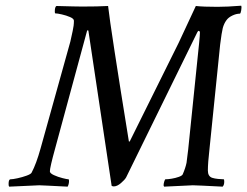

<svg xmlns="http://www.w3.org/2000/svg" viewBox="-20 -664 883 686"><path d="M444.3 -160.2 618.2 -510.7 679.7 -642.6Q706.1 -639.6 756.8 -639.6Q773.9 -639.6 795.2 -640.6Q816.4 -641.6 841.8 -643.6Q843.8 -638.7 841.8 -627Q839.8 -615.2 836.9 -615.2Q824.2 -615.2 810.1 -608.4Q795.9 -601.6 789.1 -591.8Q780.3 -580.1 775.9 -563.5Q772 -548.3 766.6 -504.9L728.5 -131.8Q722.7 -81.5 722.7 -54.7Q722.7 -34.2 737.8 -28.8Q746.6 -25.9 759 -24.7Q771.5 -23.4 779.3 -23.4Q781.2 -23.4 781.2 -14.6Q781.2 -2.9 775.4 2.9Q730 0.5 703.4 -0.7Q676.8 -2 668.9 -2Q667.5 -2 641.8 -0.7Q616.2 0.5 566.4 2.9Q564.5 -0.5 564.5 -2Q564.5 -7.8 566.9 -15.6Q569.3 -23.4 571.3 -23.4Q580.1 -23.4 593.5 -25.6Q606.9 -27.8 618.7 -32Q630.4 -36.1 632.8 -41Q642.6 -63.5 646.5 -82.5Q647.5 -87.9 649.4 -106Q651.4 -124 652.3 -128.9L691.4 -509.8Q694.3 -539.1 694.3 -547.9Q694.3 -553.7 688.5 -553.7Q688 -553.7 685.5 -549.8L430.7 -30.3Q425.8 -21.5 412.1 -9.8Q398.4 2 386.7 2Q382.3 2 378.9 0L295.9 -553.7Q295.4 -555.7 293.9 -555.7Q291 -555.7 291 -553.7L176.8 -132.8Q158.2 -65.4 158.2 -51.8Q158.2 -44.9 172.6 -38.3Q187 -31.7 203.4 -27.6Q219.7 -23.4 224.6 -23.4Q226.6 -23.4 226.6 -17.6Q226.6 -6.3 221.7 2.9Q176.3 0.5 150.9 -0.7Q125.5 -2 120.1 -2Q118.7 -2 91.8 -0.7Q64.9 0.5 12.7 2.9Q10.7 1 10.7 -6.8Q10.7 -23.4 17.6 -23.4Q25.4 -23.4 42.5 -27.1Q59.6 -30.8 75 -36.4Q90.3 -42 92.8 -46.9Q109.9 -79.1 125 -133.8L231.4 -515.6Q235.4 -534.7 239.7 -553.5Q244.1 -572.3 244.1 -589.8Q244.1 -597.2 230.5 -603Q216.8 -608.9 200.9 -612.5Q185.1 -616.2 177.7 -616.2Q175.8 -616.2 175.8 -623Q175.8 -639.2 181.6 -642.6Q217.8 -641.6 240.7 -641.1Q263.7 -640.6 273.4 -640.6Q301.3 -640.6 324.5 -641.1Q347.7 -641.6 366.2 -642.6Q370.6 -602.5 389.2 -481.7Q407.7 -360.8 440.4 -159.2Q440.4 -158.2 441.4 -158.2Q444.3 -158.2 444.3 -160.2Z"/></svg>

Font: Metal
Style: Regular
Weight: 400
Designer: Danh Hong
Version: Version 8.002; ttfautohint (v1.8.3)